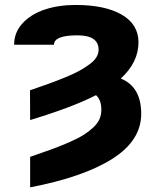

<svg xmlns="http://www.w3.org/2000/svg" viewBox="-20 -558 647 790"><path d="M202.1 -374H38.1Q38.1 -424.3 72.5 -461.9Q106.9 -499.5 163.8 -518.6Q220.7 -537.6 291 -537.6Q411.6 -537.6 480.7 -497.8Q549.8 -458 549.8 -383.8Q549.8 -301.8 477.1 -234.9Q561 -200.7 561 -89.8Q561 20.5 441.9 95.7Q322.8 170.9 104 212.9V87.4Q156.7 69.3 193.4 55.9Q230 42.5 265.6 26.9Q301.3 11.2 323.5 -2.7Q345.7 -16.6 363.5 -33.2Q381.3 -49.8 389.2 -67.6Q397 -85.4 397 -106.4Q397 -147 375 -166.5Q280.8 -117.7 104 -64L103.5 -186.5Q150.4 -202.6 182.1 -214.1Q213.9 -225.6 249 -240Q284.2 -254.4 306.6 -266.8Q329.1 -279.3 348.4 -293.5Q367.7 -307.6 376.7 -322.5Q385.7 -337.4 385.7 -353.5Q385.7 -412.6 298.3 -412.6Q202.1 -412.6 202.1 -374Z"/></svg>

Font: Bert Sans Black
Style: Regular
Weight: 900
Designer: Christian Robertson, Adam Twardoch, & Cristiano Sobral
Foundry: Google
Version: Version 12.135;January 10, 2020;FontCreator 12.0.0.2547 64-b